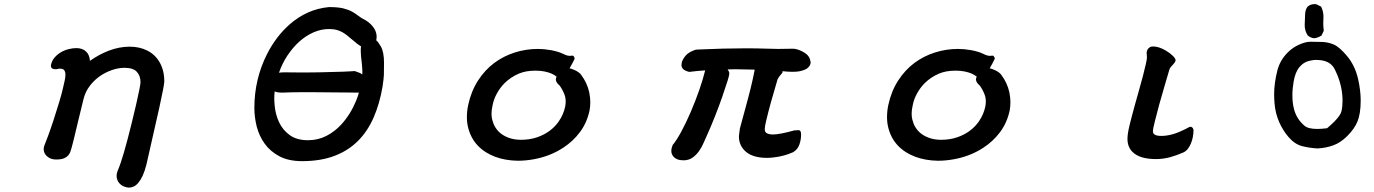

<svg xmlns="http://www.w3.org/2000/svg" viewBox="-20 -709 6540 914"><path d="M572.3 -386.2Q534.2 -386.2 493.2 -367.7Q441.9 -344.7 408.7 -301.8Q386.7 -273.9 377.4 -236.8Q358.9 -162.6 348.6 -118.2Q328.1 -30.8 321.3 -7.3Q318.4 0.5 315.9 10.3Q313.5 20 305.9 29.3Q298.3 38.6 284.9 44.4Q271.5 50.3 248 50.3Q229 50.3 216.3 43.5Q188 27.8 188 0.5Q188 -8.8 191.4 -16.6Q196.3 -28.3 209 -62.5Q221.7 -96.7 235.4 -138.9Q249 -181.2 262 -223.6Q274.9 -266.1 280.8 -293.9Q283.7 -307.6 287.6 -324Q291.5 -340.3 291.5 -354Q291.5 -366.7 285.6 -375Q280.3 -382.3 264.6 -382.3Q260.3 -382.3 256.6 -381.3Q252.9 -380.4 251 -379.9Q246.6 -379.4 243.2 -379.4Q239.7 -379.4 237.8 -379.9Q226.1 -381.3 223.1 -390.1Q222.2 -393.6 222.2 -397.5V-397.9Q226.6 -420.4 240.2 -435.5Q253.4 -450.7 270.8 -460.7Q288.1 -470.7 307.4 -475.3Q326.7 -480 343.8 -480Q373.5 -480 391.1 -462.4Q406.2 -447.3 408.2 -419.4Q451.2 -449.7 496.6 -467.3Q546.9 -486.8 597.7 -486.8Q644 -486.8 681.2 -468.3Q729 -443.8 749.5 -392.6Q762.2 -361.3 762.2 -321.3Q761.2 -300.3 738.8 -198.5Q716.3 -96.7 677.2 73.7Q668.9 106.4 659.2 127.4Q639.2 169.4 615.7 179.2Q604.5 184.1 593.8 184.1Q585.9 184.1 573.2 179.9Q560.5 175.8 550.3 165.5Q540 155.3 536.1 139.2Q535.2 134.3 535.2 129.6Q535.2 125 535.6 120.1Q537.6 109.9 541.5 100.6Q565.4 45.9 606.9 -123Q631.3 -221.7 643.1 -280.8Q648.9 -310.1 648.9 -318.4Q648.9 -347.7 631.3 -367.2Q613.8 -386.2 572.3 -386.2Z M1772.9 -534.2Q1772.9 -525.9 1771 -517.1Q1779.8 -510.3 1793 -487.8Q1808.1 -461.4 1808.1 -409.2Q1808.1 -364.3 1807.4 -351.8Q1806.6 -339.4 1805.7 -331.5Q1804.2 -315.4 1801.3 -297.9Q1787.6 -216.3 1758.8 -150.1Q1730 -84 1683.8 -37.8Q1637.7 8.3 1571.8 33.2Q1505.9 58.1 1418 58.1Q1354 58.1 1310.5 35.2Q1267.1 12.2 1240.5 -24.4Q1213.9 -61 1202.1 -106.4Q1190.9 -151.9 1190.9 -195.3Q1190.9 -332.5 1251.5 -452.1Q1294.4 -536.6 1359.9 -593.8Q1399.4 -628.4 1446 -649.4Q1492.7 -670.4 1546.4 -675.3H1546.9Q1587.4 -675.3 1613.3 -669.4Q1638.7 -663.1 1655.8 -653.6Q1672.9 -644 1686.5 -633.3Q1700.2 -622.6 1717.3 -614.3H1717.8Q1749 -595.7 1763.7 -569.3Q1772.9 -552.2 1772.9 -534.2ZM1591.3 -269 1476.6 -270H1406.7Q1367.2 -270 1326.7 -268.1H1326.2H1323.2Q1299.3 -268.1 1287.6 -273.9Q1285.6 -258.3 1285.6 -241.5Q1285.6 -224.6 1287.6 -205.6Q1291.5 -163.6 1308.6 -127Q1325.7 -90.3 1359.1 -65.9Q1392.6 -41.5 1446.3 -41.5Q1493.7 -41.5 1533.7 -62Q1573.7 -82.5 1604.5 -116.2Q1648.4 -164.1 1675.3 -229.5Q1683.1 -248.5 1688.5 -268.1Q1687.5 -268.1 1686 -268.1H1674.8Q1664.1 -268.1 1641.6 -268.6Q1619.1 -269 1591.3 -269ZM1704.6 -354.5Q1705.1 -361.3 1705.1 -367.7Q1705.1 -374 1704.6 -379.9Q1704.1 -392.1 1702.6 -405.8Q1697.3 -446.3 1697.3 -466.8Q1697.3 -479.5 1698.7 -488.3Q1682.1 -497.6 1664.6 -513.7Q1653.8 -522.5 1645 -529.8Q1622.1 -550.3 1603 -559.1Q1595.2 -562.5 1586.9 -565.4Q1569.3 -570.8 1546.9 -570.8Q1509.8 -570.8 1474.1 -555.7Q1401.4 -524.4 1347.7 -443.8Q1323.7 -407.7 1308.1 -362.8Q1318.8 -364.7 1335.2 -364.7Q1351.6 -364.7 1374.5 -364.3Q1428.7 -363.3 1501 -364.7Q1595.2 -367.2 1611.8 -367.7Q1628.4 -368.2 1641.6 -369.1Q1666 -370.6 1668 -370.6H1670.4L1671.4 -369.6Q1675.3 -367.7 1685.3 -364.7Q1695.3 -361.8 1704.6 -354.5Z M2715.3 -429.7V-428.7Q2711.9 -420.4 2705.6 -409.4Q2699.2 -398.4 2691.4 -383.8Q2702.1 -381.8 2715.3 -375.5Q2731.9 -368.2 2742.7 -357.4Q2745.6 -354.5 2746.6 -352.5Q2775.4 -314.5 2785.2 -268.6Q2790 -243.7 2790 -222.7Q2790 -201.7 2786.6 -183.6Q2774.4 -125.5 2741.2 -80.6Q2708 -36.1 2660.6 -5.4Q2598.6 35.2 2520 49.3Q2482.4 56.2 2444.3 56.2Q2385.7 55.2 2337.9 37.6Q2288.1 19 2255.4 -14.9Q2222.7 -48.8 2209.5 -97.7Q2202.6 -123 2202.6 -150.9Q2202.6 -179.7 2208.5 -208Q2222.7 -274.4 2255.4 -325.2Q2288.1 -376 2332.8 -409.2Q2377.4 -442.4 2430.9 -459.2Q2484.4 -476.1 2541 -476.1Q2569.8 -476.1 2603 -470.2Q2637.2 -463.9 2659.7 -453.1Q2674.3 -445.8 2682.1 -444.3Q2693.8 -442.4 2697.8 -443.4Q2699.7 -444.3 2702.1 -444.3Q2704.6 -444.3 2709 -443.4Q2715.3 -437 2715.3 -429.7ZM2626 -331.5Q2626 -337.9 2629.9 -343.8Q2609.4 -361.3 2572.3 -368.7Q2553.2 -372.6 2532.2 -372.6Q2529.3 -372.6 2526.4 -372.6Q2484.4 -372.6 2450.7 -358.9Q2411.6 -342.3 2382.3 -313.5Q2360.8 -292 2345.5 -264.2Q2330.1 -236.3 2324.7 -207Q2319.8 -185.1 2319.8 -168.5Q2319.8 -151.9 2323 -139.9Q2326.2 -127.9 2329.6 -119.1Q2338.4 -98.1 2355 -81.5Q2371.6 -64.9 2398.7 -54.2Q2425.8 -43.5 2460 -43.5Q2502 -43.5 2537.6 -55.7Q2603.5 -78.6 2640.1 -131.3Q2662.6 -164.1 2670.4 -201.2Q2672.9 -213.9 2672.9 -225.6Q2672.9 -243.7 2667 -259.3Q2656.7 -285.2 2643.6 -302.2L2637.2 -308.1Q2626 -319.8 2626 -331.5Z M3704.6 -370.1Q3705.1 -368.2 3705.1 -366.9Q3705.1 -365.7 3705.1 -364.7Q3704.6 -361.8 3701.9 -359.4Q3699.2 -356.9 3692.4 -348.1Q3688 -343.3 3683.1 -334Q3680.7 -330.6 3680.2 -326.7Q3646 -213.4 3627.9 -136.7Q3620.6 -106.9 3620.6 -95Q3620.6 -83 3626.5 -77.6L3630.4 -74.7Q3642.1 -68.8 3659.2 -68.8Q3691.4 -68.8 3761.7 -88.4H3762.7Q3772 -88.4 3776.1 -88.9Q3780.3 -89.4 3781 -89.4Q3781.7 -89.4 3782.5 -89.4Q3783.2 -89.4 3784.7 -88.9Q3787.1 -88.4 3789.1 -85.9Q3793.5 -81.5 3793.5 -69.3Q3793.5 -43.9 3785.6 -21.5Q3777.8 2.4 3755.4 15.6Q3711.9 35.2 3661.6 40.5Q3646.5 42.5 3631.8 42.5Q3566.4 42.5 3532.2 14.6Q3497.6 -14.2 3497.6 -59.6V-60.1L3499.5 -77.6Q3501 -90.3 3502.4 -98.1Q3509.3 -124.5 3525.9 -184.6Q3542.5 -244.6 3553.5 -289.3Q3564.5 -334 3572.8 -377.4Q3565.9 -377.4 3554.9 -377.9Q3543.9 -378.4 3529.8 -378.4Q3515.6 -378.4 3502.9 -378.9Q3490.2 -379.4 3478.5 -379.4Q3466.8 -379.4 3458.3 -378.9Q3449.7 -378.4 3443.8 -378.4Q3447.3 -373.5 3449.5 -369.1Q3451.7 -364.7 3451.7 -357.4Q3451.7 -344.7 3418 -247.6Q3403.3 -205.1 3383.8 -155.8Q3364.3 -106.4 3343.8 -61Q3336.9 -46.9 3328.6 -27.1Q3320.3 -7.3 3307.6 10.3Q3294.9 28.3 3276.9 41.3Q3258.8 54.2 3233.4 54.2Q3199.7 54.2 3184.1 34.2Q3175.8 22.9 3175.8 9.8Q3175.8 -3.4 3182.1 -18.6Q3199.7 -39.1 3222.9 -81.8Q3246.1 -124.5 3268.6 -177Q3291 -229.5 3310.1 -284.2Q3327.1 -334 3336.9 -374Q3312 -372.6 3295.4 -370.6Q3278.8 -368.7 3261.2 -366.7Q3240.7 -371.6 3231.9 -380.4Q3224.1 -388.7 3224.1 -399.4Q3224.1 -402.8 3225.1 -406.7Q3226.1 -410.6 3226.1 -414.1V-415Q3239.7 -447.3 3263.7 -460.2Q3287.6 -473.1 3298.8 -473.1Q3427.7 -479 3528.3 -479Q3586.9 -479 3624.5 -477.5Q3662.1 -476.1 3683.1 -476.1Q3704.1 -476.1 3718.8 -476.6Q3743.2 -477.1 3755.9 -477.1Q3763.7 -477.1 3774.4 -474.1Q3797.4 -467.3 3815.4 -454.1Q3825.2 -447.3 3829.6 -439.5Q3836.4 -429.7 3838.4 -416Q3838.9 -413.6 3838.9 -411.1Q3838.9 -398.4 3826.4 -386.7Q3814 -375 3782.7 -369.1Q3770 -367.2 3751 -367.2Q3731.9 -367.2 3704.6 -370.1Z M4715.3 -429.7V-428.7Q4711.9 -420.4 4705.6 -409.4Q4699.2 -398.4 4691.4 -383.8Q4702.1 -381.8 4715.3 -375.5Q4731.9 -368.2 4742.7 -357.4Q4745.6 -354.5 4746.6 -352.5Q4775.4 -314.5 4785.2 -268.6Q4790 -243.7 4790 -222.7Q4790 -201.7 4786.6 -183.6Q4774.4 -125.5 4741.2 -80.6Q4708 -36.1 4660.6 -5.4Q4598.6 35.2 4520 49.3Q4482.4 56.2 4444.3 56.2Q4385.7 55.2 4337.9 37.6Q4288.1 19 4255.4 -14.9Q4222.7 -48.8 4209.5 -97.7Q4202.6 -123 4202.6 -150.9Q4202.6 -179.7 4208.5 -208Q4222.7 -274.4 4255.4 -325.2Q4288.1 -376 4332.8 -409.2Q4377.4 -442.4 4430.9 -459.2Q4484.4 -476.1 4541 -476.1Q4569.8 -476.1 4603 -470.2Q4637.2 -463.9 4659.7 -453.1Q4674.3 -445.8 4682.1 -444.3Q4693.8 -442.4 4697.8 -443.4Q4699.7 -444.3 4702.1 -444.3Q4704.6 -444.3 4709 -443.4Q4715.3 -437 4715.3 -429.7ZM4626 -331.5Q4626 -337.9 4629.9 -343.8Q4609.4 -361.3 4572.3 -368.7Q4553.2 -372.6 4532.2 -372.6Q4529.3 -372.6 4526.4 -372.6Q4484.4 -372.6 4450.7 -358.9Q4411.6 -342.3 4382.3 -313.5Q4360.8 -292 4345.5 -264.2Q4330.1 -236.3 4324.7 -207Q4319.8 -185.1 4319.8 -168.5Q4319.8 -151.9 4323 -139.9Q4326.2 -127.9 4329.6 -119.1Q4338.4 -98.1 4355 -81.5Q4371.6 -64.9 4398.7 -54.2Q4425.8 -43.5 4460 -43.5Q4502 -43.5 4537.6 -55.7Q4603.5 -78.6 4640.1 -131.3Q4662.6 -164.1 4670.4 -201.2Q4672.9 -213.9 4672.9 -225.6Q4672.9 -243.7 4667 -259.3Q4656.7 -285.2 4643.6 -302.2L4637.2 -308.1Q4626 -319.8 4626 -331.5Z M5469.2 -487.8Q5496.6 -487.8 5529.8 -468.3Q5550.3 -456.1 5563.5 -442.9Q5576.2 -430.2 5576.2 -422.4Q5576.2 -418 5573 -412.8Q5569.8 -407.7 5565.4 -403.3Q5558.6 -396 5553.2 -389.6Q5547.9 -383.3 5546.4 -376.5L5525.4 -305.2Q5494.6 -201.7 5477.5 -130.9Q5468.3 -94.2 5468.3 -85.2Q5468.3 -76.2 5473.1 -71.3L5476.6 -68.4Q5485.8 -62 5508.8 -62Q5531.7 -62 5559.3 -69.1Q5586.9 -76.2 5627.4 -96.7Q5641.6 -105.5 5647.5 -105.5Q5657.2 -105.5 5661.6 -91.3V-90.8V-89.8Q5661.6 -74.7 5658.7 -58.1Q5652.3 -23.4 5634.3 0Q5624.5 12.2 5611.3 17.6Q5580.1 31.2 5547.9 40Q5515.1 48.3 5482.9 48.3Q5405.3 48.3 5371.1 14.2Q5347.2 -9.8 5347.2 -47.9Q5347.2 -71.8 5356.9 -111.8Q5365.2 -146.5 5382.8 -210.4L5402.3 -279.8Q5422.9 -351.6 5434.6 -403.8Q5439.9 -427.2 5439.9 -435.5Q5439.9 -443.8 5439.2 -448.5Q5438.5 -453.1 5438.5 -457Q5438.5 -462.4 5440.4 -467.8Q5442.9 -475.1 5447.8 -479.5Q5455.6 -487.8 5469.2 -487.8Z M6045.4 -260.3Q6045.4 -313 6061 -374.5Q6073.7 -422.9 6109.9 -459Q6130.9 -480 6157.2 -493.2Q6191.9 -510.3 6219 -510.3Q6246.1 -510.3 6274.4 -509.3Q6302.7 -508.3 6329.1 -497.1Q6356 -485.8 6392.8 -441.9Q6429.7 -397.9 6444.8 -334.5Q6457.5 -278.3 6457.5 -230.5Q6457.5 -197.8 6453.4 -172.9Q6449.2 -147.9 6442.4 -131.3Q6428.7 -96.7 6393.6 -61.5Q6361.8 -29.8 6328.1 -17.6Q6293 -4.4 6252 -2.4Q6213.9 -4.4 6179.2 -13.2Q6143.6 -22.5 6115.2 -55.2Q6087.4 -86.9 6069.3 -128.2Q6051.3 -169.4 6047.4 -216.3Q6045.4 -239.7 6045.4 -260.3ZM6365.7 -178.7Q6371.1 -201.7 6371.1 -228Q6371.1 -291 6346.2 -352.1Q6335.4 -378.9 6326.2 -391.6Q6304.7 -420.4 6257.3 -423.3Q6252.9 -423.8 6244.6 -423.8Q6236.3 -423.8 6222.2 -421.4Q6188.5 -416 6167 -390.9Q6145.5 -365.7 6138.2 -320.3Q6132.3 -286.6 6132.3 -255.9Q6132.3 -185.1 6160.2 -143.6Q6171.9 -126 6189.7 -110.6Q6207.5 -95.2 6250.5 -95.2Q6271 -95.2 6297.4 -98.6Q6338.4 -132.8 6355 -157.2Q6363.8 -169.9 6365.7 -178.7ZM6190.9 -589.4Q6190.9 -597.7 6192.9 -641.6Q6193.8 -664.1 6205.1 -677.7Q6218.8 -689.5 6238.3 -689.5Q6241.2 -689.5 6245.6 -689L6268.6 -677.7L6269.5 -676.3Q6280.3 -654.8 6280.3 -628.9Q6280.3 -624.5 6279.8 -617.4Q6279.3 -610.4 6279.3 -596.2Q6279.3 -582 6281.7 -562.5L6271 -540Q6253.9 -528.8 6236.3 -526.9Q6218.3 -528.8 6205.1 -540.5Q6190.9 -562.5 6190.9 -589.4Z"/></svg>

Font: Bakudai
Style: Medium
Weight: 500
Version: Version 1.48